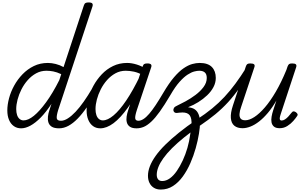

<svg xmlns="http://www.w3.org/2000/svg" viewBox="-20 -1035 2503 1574"><path d="M153 17Q119 17 93.5 -1Q68 -19 54 -52Q40 -85 40 -130Q40 -176 54 -229Q68 -282 96 -333Q124 -384 164.5 -426Q205 -468 257 -493.5Q309 -519 373 -519Q403 -519 437 -510.5Q471 -502 501 -485L667 -989Q672 -1005 680.5 -1010Q689 -1015 705 -1015Q730 -1015 736.5 -1006.5Q743 -998 738 -982L457 -133Q442 -84 445.5 -64.5Q449 -45 480 -45Q488 -45 492 -35.5Q496 -26 494.5 -14Q493 -2 486 7.5Q479 17 465 17Q425 17 404.5 4Q384 -9 377 -31Q370 -53 373 -79.5Q376 -106 385 -132L402 -184Q357 -115 313.5 -71Q270 -27 229.5 -5Q189 17 153 17ZM173 -48Q211 -48 257.5 -85.5Q304 -123 358 -197Q412 -271 466 -378L482 -427Q446 -444 416.5 -449.5Q387 -455 361 -455Q315 -455 276.5 -434Q238 -413 207.5 -378.5Q177 -344 156 -302.5Q135 -261 124 -219Q113 -177 113 -141Q113 -113 120 -92Q127 -71 141 -59.5Q155 -48 173 -48Z M464 17Q452 17 446 7.5Q440 -2 441.5 -14Q443 -26 452.5 -35.5Q462 -45 480 -45Q506 -45 536.5 -64.5Q567 -84 600 -119Q633 -154 667 -202.5Q701 -251 735 -309Q742 -320 753 -318.5Q764 -317 771.5 -308Q779 -299 773 -288Q733 -216 694 -159Q655 -102 617 -63Q579 -24 541 -3.5Q503 17 464 17Z M802 17Q768 17 743 -1Q718 -19 704 -52Q690 -85 690 -130Q690 -176 704 -228.5Q718 -281 746 -332Q774 -383 814 -425.5Q854 -468 906.5 -493.5Q959 -519 1022 -519Q1059 -519 1101 -506Q1143 -493 1176 -470L1161 -414Q1114 -440 1078 -447.5Q1042 -455 1011 -455Q965 -455 926.5 -434Q888 -413 857.5 -378.5Q827 -344 806 -302.5Q785 -261 774 -219Q763 -177 763 -141Q763 -113 770 -92Q777 -71 791 -59.5Q805 -48 823 -48Q862 -48 911 -89Q960 -130 1015 -211.5Q1070 -293 1127 -411L1155 -374Q1091 -240 1029 -153.5Q967 -67 910.5 -25Q854 17 802 17ZM1099 17Q1064 17 1045 4Q1026 -9 1020 -31Q1014 -53 1018 -79.5Q1022 -106 1031 -132L1149 -489Q1154 -505 1162.5 -510Q1171 -515 1187 -515Q1211 -515 1218 -506.5Q1225 -498 1219 -482L1102 -133Q1086 -84 1088.5 -64.5Q1091 -45 1115 -45Q1127 -45 1132.5 -35.5Q1138 -26 1136.5 -14Q1135 -2 1126 7.5Q1117 17 1099 17Z M1100 17Q1086 17 1082 7.5Q1078 -2 1081.5 -14Q1085 -26 1094 -35.5Q1103 -45 1115 -45Q1134 -45 1156 -59Q1178 -73 1203 -102Q1228 -131 1256.5 -174Q1285 -217 1318 -273Q1365 -353 1406.5 -401.5Q1448 -450 1485.5 -475.5Q1523 -501 1555.5 -510Q1588 -519 1617 -519Q1630 -519 1635 -509.5Q1640 -500 1639 -487Q1638 -474 1631.5 -464.5Q1625 -455 1613 -455Q1597 -455 1573 -449Q1549 -443 1518.5 -423.5Q1488 -404 1452 -364Q1416 -324 1377 -256Q1328 -173 1290 -120Q1252 -67 1219.5 -37Q1187 -7 1158.5 5Q1130 17 1100 17Z M1298 519Q1265 519 1241.5 504.5Q1218 490 1205.5 464.5Q1193 439 1193 406Q1193 387 1204 377Q1215 367 1229 366Q1243 365 1254 372.5Q1265 380 1265 398Q1265 421 1276 435Q1287 449 1310 449Q1342 449 1372.5 427Q1403 405 1429.5 366.5Q1456 328 1478.5 279.5Q1501 231 1516.5 177Q1532 123 1539 68Q1547 25 1549.5 -5.5Q1552 -36 1548 -57Q1544 -78 1535 -90Q1526 -102 1511 -107.5Q1496 -113 1476 -113Q1463 -113 1451 -111.5Q1439 -110 1429 -109Q1418 -108 1410.5 -114Q1403 -120 1401.5 -130Q1400 -140 1406.5 -150.5Q1413 -161 1430 -168Q1460 -182 1501.5 -204.5Q1543 -227 1582.5 -256.5Q1622 -286 1648.5 -321.5Q1675 -357 1675 -396Q1675 -427 1659 -441Q1643 -455 1614 -455Q1599 -455 1592.5 -464.5Q1586 -474 1587 -487Q1588 -500 1595.5 -509.5Q1603 -519 1617 -519Q1651 -519 1676 -510.5Q1701 -502 1717 -485.5Q1733 -469 1741 -446.5Q1749 -424 1749 -396Q1749 -357 1730 -321Q1711 -285 1678.5 -254Q1646 -223 1606 -198Q1566 -173 1524 -157V-155Q1555 -153 1576 -139Q1597 -125 1608 -98Q1619 -71 1619.5 -32Q1620 7 1611 61Q1602 117 1584.5 179.5Q1567 242 1540.5 302.5Q1514 363 1478.5 412Q1443 461 1398 490Q1353 519 1298 519Z M1265 398Q1265 414 1254 423Q1243 432 1229 433.5Q1215 435 1204 428.5Q1193 422 1193 406Q1193 369 1208.5 328.5Q1224 288 1255.5 243.5Q1287 199 1335 151.5Q1383 104 1447 52.5Q1511 1 1592 -54Q1664 -101 1719 -146Q1774 -191 1820.5 -241Q1867 -291 1910.5 -350Q1954 -409 2001 -484Q2007 -493 2018 -491Q2029 -489 2036.5 -480.5Q2044 -472 2037 -461Q1988 -379 1943.5 -315Q1899 -251 1850.5 -198Q1802 -145 1745.5 -98.5Q1689 -52 1618 -4Q1547 45 1489.5 91.5Q1432 138 1390 180Q1348 222 1320 261Q1292 300 1278.5 334Q1265 368 1265 398Z M1968 16Q1926 16 1901 -4.5Q1876 -25 1872.5 -67Q1869 -109 1890 -172L1995 -489Q2000 -505 2008 -510Q2016 -515 2032 -515Q2056 -515 2063.5 -507Q2071 -499 2065 -483L1957 -159Q1945 -126 1943.5 -101Q1942 -76 1953 -62.5Q1964 -49 1991 -49Q2024 -49 2065 -75.5Q2106 -102 2151 -154Q2196 -206 2241 -283Q2286 -360 2328 -462L2337 -489Q2343 -505 2350.5 -510Q2358 -515 2375 -515Q2398 -515 2405.5 -507.5Q2413 -500 2408 -484L2282 -102Q2275 -81 2273.5 -69Q2272 -57 2276.5 -52Q2281 -47 2288 -47Q2302 -47 2316 -56Q2330 -65 2343.5 -79.5Q2357 -94 2370 -111Q2378 -122 2387 -122Q2396 -122 2406 -115Q2417 -106 2419.5 -99Q2422 -92 2416 -84Q2405 -67 2384.5 -43.5Q2364 -20 2335.5 -2Q2307 16 2273 16Q2241 16 2225.5 2.5Q2210 -11 2206 -32Q2202 -53 2206.5 -79Q2211 -105 2220 -132L2246 -211Q2212 -152 2176 -109.5Q2140 -67 2104 -39Q2068 -11 2033.5 2.5Q1999 16 1968 16Z"/></svg>

Font: Playwrite US Trad Light
Style: Regular
Weight: 300
Designer: Veronika Burian, José Scaglione
Foundry: TypeTogether
Version: Version 1.003